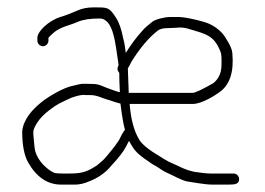

<svg xmlns="http://www.w3.org/2000/svg" viewBox="-20 -517 716 519"><path d="M111 -407V-415C112.3 -417 116.8 -421.4 124.4 -428.1C143.1 -444.6 166.7 -447.6 189.9 -457.8C203.7 -463.9 223.4 -467 248.8 -467C288.3 -467 291.9 -395.9 300.8 -340H300C296.3 -332.7 297.1 -326 302.4 -320C302.4 -305.3 302.9 -288 304 -268C298.7 -268 277.7 -276.5 272.8 -278C261.2 -281.6 249.2 -290 232.2 -290C222.5 -290 215.6 -290.2 211.6 -290.5C198.8 -291.6 192 -288.2 177.7 -285.3C152.6 -280.7 112.4 -257.3 91.1 -240.1C68.8 -222 43 -194.9 40 -162C40 -125.2 45.3 -97.2 56 -78C78.9 -38 108.5 -18 145 -18H183.6C194.5 -18 206.4 -20.7 219.2 -26C245.1 -35.7 265.9 -50.4 281.6 -70C301.3 -91.1 314.3 -108.1 320.8 -121C325.2 -129.9 327.9 -134.9 328.8 -136C340.5 -115.5 345.1 -106.6 369.5 -88.9C385 -77.6 395.7 -70.7 401.6 -68C415.2 -58.6 425.5 -52.4 432.6 -49.4C443.9 -44.7 472.7 -28.7 485.5 -26.6C497.2 -24.7 535.5 -18 552.4 -18H599.7C616.9 -18 626.4 -20.3 626.4 -33C626.4 -40.9 619.3 -48 611.4 -48H548.4C539.1 -48 524.9 -49.5 506 -52.5C478.6 -57.9 466.3 -67.1 445.2 -75.8C429.9 -82.2 424.1 -87.1 411.6 -94.5C381.8 -112.2 363.2 -127.3 356 -140C342.2 -163 333.7 -195 330.4 -236H500.8C526.9 -236 564.9 -261.6 573.4 -268C601.3 -287.5 612.8 -322.9 608 -374.1C607 -384.2 601.5 -396.8 591.4 -412C581.9 -429 566.9 -442.5 546.2 -452.4C531.9 -459.2 475.4 -473.1 456.8 -471H438.7C424.9 -471 399.5 -464.6 391.6 -458C382.8 -450.6 371.7 -442.7 364 -433C348.8 -416.4 334.1 -396.7 320 -374C318.2 -387.5 316.9 -400.5 312.8 -414C308.5 -437.4 302.1 -455.8 293.6 -469C274.4 -499 270 -497 231.9 -497C215.8 -497 201.2 -494 188 -488L168.8 -480C160.8 -476.7 151.7 -473.7 143 -471C112.1 -461.5 81 -432.2 81 -415V-407C81 -399.1 88.1 -392 96 -392C103.9 -392 111 -399.1 111 -407ZM317.6 -167V-166C312.6 -159.8 307.3 -150.4 301.6 -138C293.4 -125.8 286.2 -116 279.9 -108.8C269 -96.3 264.7 -88.9 254 -80L240.8 -69C219 -55.3 205.3 -48 170.6 -48H149.2C141.1 -48 134.7 -48.3 130 -49C114.7 -52.1 76.8 -82.5 73.4 -118.7L71 -143.5C70.3 -150.5 70 -156 70 -160C70 -166.1 73.7 -174.8 81 -186.1C88.3 -197.4 99.1 -208.4 113.3 -219.2C138.4 -238.4 141.2 -237.4 164.3 -248.9C171.8 -253.4 200.3 -262.7 211.2 -260H223.2C242.3 -260 253.2 -252.7 266.4 -249C280.8 -245 287.6 -241.5 305.6 -237C309.7 -203.8 313.7 -180.4 317.6 -167ZM325.6 -332C328.8 -337.3 332 -343.3 335.2 -350C358.5 -387.4 382.3 -415.6 406.8 -434.5C412.4 -438.8 421.2 -441 433.2 -441C458.3 -441 470.3 -445.8 491.7 -438.4C537.7 -424.6 559.2 -421.6 576.6 -375.6C578.7 -369.9 579.4 -357.4 578.6 -338C577.9 -318.6 570.5 -303.3 556.4 -292C526.1 -274.7 507.1 -266 500.8 -266H328Z"/></svg>

Font: MewTooHand
Style: Condensed
Weight: 400
Designer: Mew Too, Robert Jablonski
Version: Version 0.77